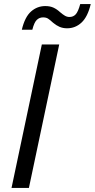

<svg xmlns="http://www.w3.org/2000/svg" viewBox="-20 -930 469 950"><path d="M37 0 187 -710H273L123 0ZM312 -790Q291 -790 274 -797.5Q257 -805 242 -818Q227 -832 217.5 -838Q208 -844 193 -844Q175 -844 162 -831.5Q149 -819 140 -783H88Q103 -846 133.5 -873Q164 -900 204 -900Q228 -900 245 -892Q262 -884 277 -870Q291 -858 301.5 -852Q312 -846 324 -846Q343 -846 355 -859.5Q367 -873 377 -910H429Q414 -847 383.5 -818.5Q353 -790 312 -790Z"/></svg>

Font: Geist
Style: Italic
Weight: 400
Italic angle: -12°
Designer: Basement.studio, Andrés Briganti, Mateo Zaragoza
Foundry: Basement.studio, Vercel, Andrés Briganti, Guido Ferreyra, Mateo Zaragoza
Version: Version 1.500